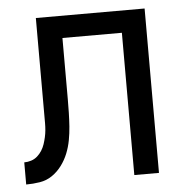

<svg xmlns="http://www.w3.org/2000/svg" viewBox="-43 -562 587 605"><g transform="rotate(-5 250.0 -260.0)"><path d="M16 0V-70Q27 -70 38 -73.5Q49 -77 57.5 -84.5Q66 -92 72 -101.5Q78 -111 81.5 -121.5Q85 -132 87.5 -143Q90 -154 91 -165Q92 -176 92 -187Q92 -198 92 -209V-520H436V0H358V-450H170V-256Q170 -235 169.5 -213.5Q169 -192 167.5 -170.5Q166 -149 162 -127.5Q158 -106 150 -86Q142 -66 129 -48.5Q116 -31 98.5 -19Q81 -7 59.5 -3.5Q38 0 16 0Z"/></g></svg>

Font: Iosevka Curly
Style: Regular
Weight: 400
Monospace: yes
Designer: Belleve Invis
Foundry: Belleve Invis
Version: Version 22.1.2; ttfautohint (v1.8.4)